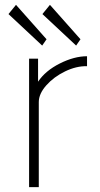

<svg xmlns="http://www.w3.org/2000/svg" viewBox="-20 -772 414 792"><path d="M100 -530H137V-435Q167 -480 226.5 -510Q286 -540 339 -540V-499Q295 -500 248.5 -477.5Q202 -455 171 -420Q140 -385 140 -351V0H100ZM172 -610 154 -584 15 -714 46 -752ZM312 -610 294 -584 155 -714 186 -752Z"/></svg>

Font: Morrison Thin
Style: Regular
Weight: 100
Designer: Pablo Impallari, Rodrigo Fuenzalida (Modified by Dan O. Williams)
Version: Version 0.03;June 6, 2019;FontCreator 11.5.0.2425 64-bit; tt